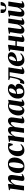

<svg xmlns="http://www.w3.org/2000/svg" viewBox="2712 -3518 819 6284"><g transform="rotate(-90 3122.0 -376.5)"><path d="M226 -345.5Q239 -376.5 258.8 -408Q278.5 -439.5 304.8 -466.2Q331 -493 361.8 -509.2Q392.5 -525.5 428 -525.5Q482 -525.5 509.2 -493.8Q536.5 -462 536.5 -412Q536.5 -386.5 533.2 -358.8Q530 -331 525.5 -302Q521 -273 517 -244.5Q513.5 -218.5 509 -189Q504.5 -159.5 501 -133Q497.5 -106.5 495.5 -89.5Q495.5 -72 501.2 -66Q507 -60 514 -60Q522.5 -60 534 -65.2Q545.5 -70.5 559 -83.5L571 -59Q559.5 -46.5 538 -30Q516.5 -13.5 484.8 -1Q453 11.5 409.5 11.5Q391 11.5 375.5 4.5Q360 -2.5 350.8 -16.5Q341.5 -30.5 341.5 -52.5Q341.5 -62 343.8 -81Q346 -100 349.2 -124Q352.5 -148 356.2 -173Q360 -198 363.5 -219Q367 -243.5 370.8 -267Q374.5 -290.5 377.2 -311.8Q380 -333 381.8 -350.5Q383.5 -368 383.5 -379.5Q383.5 -397 380.8 -408.5Q378 -420 371 -425.2Q364 -430.5 351 -430.5Q334.5 -430.5 315.2 -417.2Q296 -404 277.5 -382Q259 -360 243 -333.5Q227 -307 217 -280.5L178.5 0H30L91.5 -449L37 -472.5L40.5 -493.5L225.5 -525L246.5 -508.5Z M893.5 -527.5Q967 -527.5 1014.5 -501.5Q1062 -475.5 1084.8 -427.5Q1107.5 -379.5 1107.5 -313.5Q1107.5 -247.5 1088.2 -188.5Q1069 -129.5 1031.5 -84Q994 -38.5 939 -12.5Q884 13.5 813 13.5Q740.5 13.5 693.2 -12.8Q646 -39 623.2 -87Q600.5 -135 600.5 -198.5Q600.5 -266.5 619.8 -326Q639 -385.5 676.8 -431Q714.5 -476.5 769 -502Q823.5 -527.5 893.5 -527.5ZM885.5 -494.5Q858.5 -494.5 837.5 -473Q816.5 -451.5 801.8 -415.2Q787 -379 777.8 -335.2Q768.5 -291.5 764 -246Q759.5 -200.5 759.5 -161Q759.5 -120.5 765.2 -88.2Q771 -56 784.8 -37.8Q798.5 -19.5 823 -19.5Q850 -19.5 871 -41.2Q892 -63 906.8 -99.5Q921.5 -136 930.8 -180.2Q940 -224.5 944.5 -269.8Q949 -315 949 -354.5Q948.5 -397 943.5 -428.2Q938.5 -459.5 925 -477Q911.5 -494.5 885.5 -494.5Z M1343.5 11.5Q1255.5 11.5 1203.8 -43Q1152 -97.5 1151.5 -196.5Q1151.5 -258 1171 -316.5Q1190.5 -375 1229.5 -422.2Q1268.5 -469.5 1326.8 -497.2Q1385 -525 1461.5 -525Q1490.5 -525 1526.5 -520.5Q1562.5 -516 1588 -506.5L1551 -370H1514Q1501 -413.5 1490.5 -439.2Q1480 -465 1468.2 -477Q1456.5 -489 1439.5 -489Q1418.5 -489 1396.8 -468Q1375 -447 1356.8 -409.2Q1338.5 -371.5 1327.5 -319.5Q1316.5 -267.5 1317 -205Q1317 -151 1328.5 -117.8Q1340 -84.5 1359.8 -69.5Q1379.5 -54.5 1405.5 -54.5Q1430 -54.5 1453.8 -64.2Q1477.5 -74 1497.2 -88.8Q1517 -103.5 1530 -119L1545.5 -92Q1528.5 -68.5 1500.8 -44.8Q1473 -21 1434 -4.8Q1395 11.5 1343.5 11.5Z M1826.5 -508.5 1806 -345.5Q1819 -376.5 1839 -408Q1859 -439.5 1885.5 -466.2Q1912 -493 1943.2 -509.2Q1974.5 -525.5 2010 -525.5Q2050 -525.5 2074 -507Q2098 -488.5 2107.8 -454.8Q2117.5 -421 2113.5 -375.5Q2112.5 -368 2111.2 -356.2Q2110 -344.5 2108 -331.8Q2106 -319 2104 -308.5L2088 -292.5Q2104.5 -345.5 2128.5 -388.2Q2152.5 -431 2181.5 -461.8Q2210.5 -492.5 2243.8 -509Q2277 -525.5 2312.5 -525.5Q2366.5 -525.5 2393.8 -493.8Q2421 -462 2421 -412Q2421 -386.5 2417.8 -358.8Q2414.5 -331 2410 -302Q2405.5 -273 2401.5 -244.5Q2398 -218.5 2393.5 -189Q2389 -159.5 2385.2 -133Q2381.5 -106.5 2380 -89.5Q2380 -72 2385.5 -66Q2391 -60 2398.5 -60Q2407 -60 2418.5 -65.5Q2430 -71 2443.5 -84L2455.5 -59.5Q2444.5 -46.5 2423 -30Q2401.5 -13.5 2369.5 -1Q2337.5 11.5 2294.5 11.5Q2275.5 11.5 2259.8 4.5Q2244 -2.5 2235 -16.8Q2226 -31 2226 -52.5Q2226 -65 2229.8 -93.8Q2233.5 -122.5 2238.8 -156.5Q2244 -190.5 2248 -219.5Q2252.5 -251.5 2257.2 -282.2Q2262 -313 2265 -338.5Q2268 -364 2267.5 -379.5Q2267.5 -406 2261.2 -418.2Q2255 -430.5 2235.5 -430.5Q2217.5 -430.5 2196.2 -415.5Q2175 -400.5 2154.2 -374.2Q2133.5 -348 2115.5 -314.2Q2097.5 -280.5 2086 -243.5L2109 -333.5Q2107 -315 2105.2 -301Q2103.5 -287 2101.8 -272.8Q2100 -258.5 2097.5 -239.5L2064.5 0H1915.5L1946 -219Q1950.5 -251.5 1954.8 -282.2Q1959 -313 1961.8 -338.2Q1964.5 -363.5 1964.5 -379Q1964.5 -406.5 1958 -418.5Q1951.5 -430.5 1931.5 -430.5Q1915 -430.5 1896 -417.5Q1877 -404.5 1858.2 -382.8Q1839.5 -361 1823.5 -334.5Q1807.5 -308 1797 -282L1758 0H1610L1671.5 -449L1617 -472.5L1620.5 -493.5L1805.5 -525Z M2934 -92.5Q2931.5 -73.5 2936.5 -66.8Q2941.5 -60 2950.5 -60Q2961 -60 2971.8 -65.5Q2982.5 -71 2995 -84L3007.5 -58.5Q2995 -43 2974.2 -26.8Q2953.5 -10.5 2925.2 0.2Q2897 11 2861.5 11Q2821 11 2804.8 -12.2Q2788.5 -35.5 2791.5 -65.5L2798 -108Q2787.5 -80.5 2766 -53Q2744.5 -25.5 2714.5 -7.2Q2684.5 11 2647 11Q2603 11 2566 -10Q2529 -31 2506.8 -72.5Q2484.5 -114 2484.5 -175Q2484.5 -230 2497.8 -281.8Q2511 -333.5 2537 -377.5Q2563 -421.5 2602 -454.2Q2641 -487 2692.5 -505.5Q2744 -524 2807.5 -524Q2838 -524 2863.5 -518Q2889 -512 2911 -503L2997.5 -521.5ZM2843 -472Q2839.5 -480 2829.2 -486.5Q2819 -493 2802 -493Q2764.5 -493 2737.8 -472Q2711 -451 2692.8 -415.5Q2674.5 -380 2663.8 -336.2Q2653 -292.5 2648.2 -247Q2643.5 -201.5 2643.5 -161.5Q2643.5 -119 2650.8 -95.5Q2658 -72 2670.5 -62.5Q2683 -53 2697.5 -53Q2711.5 -53 2726.5 -63Q2741.5 -73 2755.5 -90.5Q2769.5 -108 2781 -131.2Q2792.5 -154.5 2799.5 -181Z M3243.5 11Q3189.5 11 3150.2 -4.5Q3111 -20 3086 -48.5Q3061 -77 3049.2 -116Q3037.5 -155 3037.5 -202Q3037.5 -276.5 3063.2 -336.5Q3089 -396.5 3132.8 -439.2Q3176.5 -482 3232 -504.8Q3287.5 -527.5 3347 -527.5Q3406.5 -527.5 3442.2 -512Q3478 -496.5 3494 -471.8Q3510 -447 3510 -418.5Q3510 -388.5 3497.8 -362.2Q3485.5 -336 3462.5 -315.5Q3439.5 -295 3407.5 -282.5Q3440 -282.5 3465.5 -269.5Q3491 -256.5 3505.8 -232.5Q3520.5 -208.5 3520.5 -177Q3520.5 -139.5 3501.8 -105.8Q3483 -72 3447.5 -45.5Q3412 -19 3360.8 -4Q3309.5 11 3243.5 11ZM3267 -26.5Q3294.5 -26.5 3317.2 -42.8Q3340 -59 3353.8 -88.5Q3367.5 -118 3368.5 -157Q3369 -184.5 3362 -202.8Q3355 -221 3342.2 -232.2Q3329.5 -243.5 3314 -249.5Q3302.5 -247 3289.5 -243.8Q3276.5 -240.5 3263 -237.8Q3249.5 -235 3236 -233Q3225.5 -232 3214.8 -230.8Q3204 -229.5 3192.5 -228.5Q3191 -217.5 3190 -203Q3189 -188.5 3189 -174.5Q3189 -136.5 3196.5 -102.5Q3204 -68.5 3221 -47.5Q3238 -26.5 3267 -26.5ZM3194.5 -256.5Q3217 -260 3237 -267Q3257 -274 3273.5 -283Q3290 -292 3300 -301Q3323 -319.5 3338.5 -341.2Q3354 -363 3362 -386.5Q3370 -410 3370 -434Q3370 -462.5 3360.2 -477.2Q3350.5 -492 3327 -492Q3302 -492 3279.8 -476.5Q3257.5 -461 3239.8 -431Q3222 -401 3210.2 -357.2Q3198.5 -313.5 3194.5 -256.5Z M3992.5 -91.5Q3989.5 -72 3996.5 -66Q4003.5 -60 4010.5 -60Q4019 -60 4030.8 -65.2Q4042.5 -70.5 4056.5 -83.5L4068.5 -59Q4056.5 -45 4034.8 -28.8Q4013 -12.5 3983 -0.5Q3953 11.5 3915.5 11.5Q3873.5 11.5 3853.5 -9.2Q3833.5 -30 3839 -64.5L3901 -469H3774.5Q3758 -386.5 3742.2 -312Q3726.5 -237.5 3709 -177.5Q3691.5 -117.5 3668.5 -76.5Q3643.5 -31.5 3615.2 -11.8Q3587 8 3555.5 8Q3541 8 3528.8 5Q3516.5 2 3510.5 -1.5L3550 -134.5Q3555.5 -132.5 3562.8 -130Q3570 -127.5 3578.5 -125.8Q3587 -124 3595.5 -124Q3612 -124 3626.2 -137Q3640.5 -150 3652.2 -171.5Q3664 -193 3673.2 -220Q3682.5 -247 3689.5 -274Q3698.5 -307.5 3705.5 -341Q3712.5 -374.5 3717.5 -404.2Q3722.5 -434 3726 -454.5L3640.5 -488L3646.5 -513H4058Z M4520 -98.5Q4506 -78.5 4475 -52.5Q4444 -26.5 4398.8 -7.5Q4353.5 11.5 4295 11.5Q4243.5 11.5 4206.5 -5.8Q4169.5 -23 4145.8 -52.5Q4122 -82 4110.5 -119Q4099 -156 4099 -195.5Q4099 -267 4122 -327.5Q4145 -388 4186.8 -433Q4228.5 -478 4285 -503.2Q4341.5 -528.5 4408 -528.5Q4460.5 -528.5 4492.8 -514.5Q4525 -500.5 4540 -476.2Q4555 -452 4555.5 -421Q4555.5 -376.5 4536 -344Q4516.5 -311.5 4484 -289.8Q4451.5 -268 4412.5 -254.8Q4373.5 -241.5 4333.8 -235.2Q4294 -229 4260.5 -228.5Q4258.5 -193 4262.5 -162Q4266.5 -131 4278.5 -107.5Q4290.5 -84 4311.5 -70.5Q4332.5 -57 4363.5 -57Q4395 -57 4421 -66.8Q4447 -76.5 4467.8 -92.5Q4488.5 -108.5 4503.5 -125.5ZM4376 -492Q4350.5 -492 4330.8 -469.8Q4311 -447.5 4297 -412Q4283 -376.5 4274.2 -335Q4265.5 -293.5 4262 -255Q4282 -258.5 4303.8 -268Q4325.5 -277.5 4345.8 -293.2Q4366 -309 4382.5 -329.8Q4399 -350.5 4408.8 -376Q4418.5 -401.5 4418 -431.5Q4418 -465.5 4406.5 -478.8Q4395 -492 4376 -492Z M5041 -91.5Q5039 -73 5044.8 -66.5Q5050.5 -60 5057.5 -60Q5066.5 -60 5077.8 -65.2Q5089 -70.5 5103 -83.5L5115 -59Q5104 -46 5083 -29.5Q5062 -13 5031 -0.8Q5000 11.5 4958 11.5Q4940 11.5 4922.5 4.2Q4905 -3 4895 -20.5Q4885 -38 4889 -69L4912.5 -237.5H4762L4729 0H4581.5L4643 -448L4588 -472L4591.5 -493.5L4777 -525L4799 -507.5L4768 -281.5H4918.5L4950 -512.5H5098Z M5272.5 12Q5238 12 5213.2 -2Q5188.5 -16 5175.2 -40.5Q5162 -65 5162 -97Q5162 -112 5164 -133Q5166 -154 5168.8 -177.8Q5171.5 -201.5 5175 -224.2Q5178.5 -247 5181 -265.5L5210 -449L5155.5 -474L5158.5 -495L5342.5 -525L5363.5 -508L5333.5 -284Q5331 -264 5327.8 -240Q5324.5 -216 5321.8 -193.2Q5319 -170.5 5317 -153Q5315 -135.5 5315 -128Q5315 -112 5318 -101.5Q5321 -91 5328.2 -85.5Q5335.5 -80 5348.5 -80Q5370.5 -80 5392.5 -100.8Q5414.5 -121.5 5433.2 -153Q5452 -184.5 5465 -216.5L5510 -514H5658L5595.5 -91.5Q5593.5 -75 5599.5 -67.5Q5605.5 -60 5614 -60Q5623.5 -60 5635.2 -65.8Q5647 -71.5 5659 -84L5671 -59Q5658 -41.5 5635.8 -25.5Q5613.5 -9.5 5585.2 0.8Q5557 11 5525.5 11Q5486 11 5467.5 -5.8Q5449 -22.5 5448.5 -50.5Q5448.5 -55.5 5449.8 -67Q5451 -78.5 5453 -93.2Q5455 -108 5457.5 -124Q5460 -140 5462 -154L5460 -154.5Q5447.5 -123 5429.5 -93.2Q5411.5 -63.5 5388.2 -39.8Q5365 -16 5336 -2Q5307 12 5272.5 12Z M5829 12Q5794.5 12 5769.8 -2Q5745 -16 5731.8 -40.5Q5718.5 -65 5718.5 -97Q5718.5 -112 5720.5 -133Q5722.5 -154 5725.2 -177.8Q5728 -201.5 5731.5 -224.2Q5735 -247 5737.5 -265.5L5766.5 -449L5712 -474L5715 -495L5899 -525L5920 -508L5890 -284Q5887.5 -264 5884.2 -240Q5881 -216 5878.2 -193.2Q5875.5 -170.5 5873.5 -153Q5871.5 -135.5 5871.5 -128Q5871.5 -112 5874.5 -101.5Q5877.5 -91 5884.8 -85.5Q5892 -80 5905 -80Q5927 -80 5949 -100.8Q5971 -121.5 5989.8 -153Q6008.5 -184.5 6021.5 -216.5L6066.5 -514H6214.5L6152 -91.5Q6150 -75 6156 -67.5Q6162 -60 6170.5 -60Q6180 -60 6191.8 -65.8Q6203.5 -71.5 6215.5 -84L6227.5 -59Q6214.5 -41.5 6192.2 -25.5Q6170 -9.5 6141.8 0.8Q6113.5 11 6082 11Q6042.5 11 6024 -5.8Q6005.5 -22.5 6005 -50.5Q6005 -55.5 6006.2 -67Q6007.5 -78.5 6009.5 -93.2Q6011.5 -108 6014 -124Q6016.5 -140 6018.5 -154L6016.5 -154.5Q6004 -123 5986 -93.2Q5968 -63.5 5944.8 -39.8Q5921.5 -16 5892.5 -2Q5863.5 12 5829 12ZM5934.5 -765.5Q5950.5 -765.5 5953.5 -752Q5956.5 -738.5 5954.5 -716Q5954 -710 5953.5 -700.5Q5953 -691 5952.5 -685.5Q5949.5 -648 5960.2 -628.8Q5971 -609.5 6003.5 -609.5Q6030 -609.5 6044.2 -621Q6058.5 -632.5 6065.2 -655.5Q6072 -678.5 6076 -712Q6078.5 -735.5 6085.5 -750.5Q6092.5 -765.5 6109.5 -765.5H6198.5Q6198.5 -760 6198.2 -753.8Q6198 -747.5 6197 -739.5Q6187 -663 6135.2 -622.5Q6083.5 -582 5999 -582Q5944 -582 5906.2 -599.8Q5868.5 -617.5 5850.8 -651.8Q5833 -686 5837 -736Q5838 -743.5 5839 -751Q5840 -758.5 5842 -765.5Z"/></g></svg>

Font: Merriweather 120pt ExtraBold
Style: Italic
Weight: 800
Italic angle: -7.8°
Version: Version 2.101